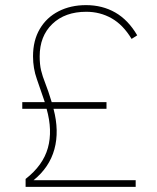

<svg xmlns="http://www.w3.org/2000/svg" viewBox="-20 -730 613 750"><path d="M510 -26V0H80V-31Q148 -84 167 -152Q186 -220 162 -305H67V-331H155Q139 -379 124 -421Q109 -463 109 -510Q109 -572 135.5 -617Q162 -662 209 -686Q256 -710 316 -710Q380 -710 430.5 -681Q481 -652 516 -592L494 -578Q461 -633 416 -658.5Q371 -684 317 -684Q234 -684 184.5 -636.5Q135 -589 135 -510Q135 -478 140.5 -455Q146 -432 157 -404.5Q168 -377 182 -331H396V-305H189Q212 -218 192.5 -147Q173 -76 111 -26Z"/></svg>

Font: Haskoy Thin
Style: Regular
Weight: 100
Designer: Ertekin Erdin
Foundry: Ertekin Erdin
Version: Version 2.000; ttfautohint (v1.8.4.7-5d5b)